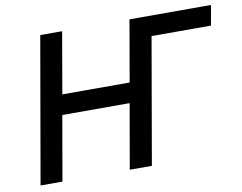

<svg xmlns="http://www.w3.org/2000/svg" viewBox="-76 -804 1142 907"><g transform="rotate(-10 494.5 -350.0)"><path d="M598 -700 547 -406H224L275 -700H170L48 0H153L207 -310H530L476 0H582L687 -604H972L989 -700Z"/></g></svg>

Font: Fixel Display Medium
Style: Italic
Weight: 500
Italic angle: -10°
Designer: AlfaBravo + MacPaw
Foundry: Kyrylo Tkachov, Marchela Mozhyna, Serhii Makarenko, Maria Weinstein, Zakhar Kryvoshyya
Version: Version 1.210;Glyphs 3.2 (3217)